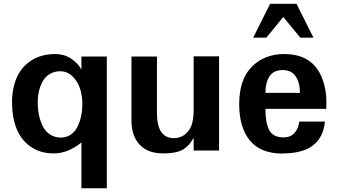

<svg xmlns="http://www.w3.org/2000/svg" viewBox="-20 -800 1798 1019"><path d="M273.9 -513.2Q320.3 -513.2 356.7 -489.3Q393.1 -465.3 412.1 -431.2V-500H546.9V199.2H412.1V-43.9Q340.8 14.2 265.1 14.2Q193.4 14.2 142.6 -21.5Q91.8 -57.1 67.9 -117.4Q43.9 -177.7 43.9 -256.8Q43.9 -331.5 69.1 -388.7Q94.2 -445.8 147 -479.5Q199.7 -513.2 273.9 -513.2ZM417 -251Q417 -293 404.3 -331.1Q391.6 -369.1 364 -395.5Q336.4 -421.9 299.8 -421.9Q268.1 -421.9 243.9 -407.2Q219.7 -392.6 206.3 -367.9Q192.9 -343.3 186.5 -314.9Q180.2 -286.6 180.2 -254.9Q180.2 -222.2 186.3 -191.7Q192.4 -161.1 205.6 -132.8Q218.8 -104.5 244.1 -87.2Q269.5 -69.8 303.2 -69.8Q329.6 -69.8 350.3 -82.3Q371.1 -94.7 383.3 -113.5Q395.5 -132.3 403.6 -157.7Q411.6 -183.1 414.3 -205.6Q417 -228 417 -251Z M844.7 14.2H845.7Q764.6 14.2 721.2 -32.2Q677.7 -78.6 677.7 -160.2V-500H813V-200.2Q813 -66.9 902.8 -66.9Q940.9 -66.9 967.5 -91.6Q994.1 -116.2 1001 -150.9Q1007.8 -180.2 1007.8 -222.2V-501H1142.6V-1H1007.8V-67.9Q1003.4 -61.5 997.3 -52.2Q991.2 -43 989.5 -40.5Q987.8 -38.1 983.2 -32.7Q978.5 -27.3 973.6 -23.2Q968.8 -19 960 -12.2Q926.3 14.2 844.7 14.2Z M1643.6 -600.1H1573.7L1483.4 -710L1393.6 -600.1H1323.7L1413.6 -779.8H1553.7ZM1482.4 14.2 1480.5 15.1Q1363.3 15.1 1306.4 -54Q1249.5 -123 1249.5 -247.1Q1249.5 -377.4 1315.4 -444.8Q1382.3 -513.2 1488.8 -513.2Q1640.6 -513.2 1690.4 -382.8Q1712.4 -325.7 1712.4 -259.8L1711.4 -222.2H1388.7Q1388.7 -148.9 1408.7 -109.9Q1428.7 -70.8 1485.4 -70.8Q1521.5 -70.8 1542.7 -94Q1564 -117.2 1568.4 -154.8H1704.6Q1688 14.2 1482.4 14.2ZM1571.8 -307.1Q1571.8 -361.3 1549.3 -394.8Q1526.9 -428.2 1479.5 -428.2Q1432.1 -428.2 1410.4 -395Q1388.7 -361.8 1388.7 -307.1Z"/></svg>

Font: Perun
Style: Bold
Weight: 700
Foundry: Copyright (c) Stefan Peev, Context Ltd, 2016
Version: Version 1.0000